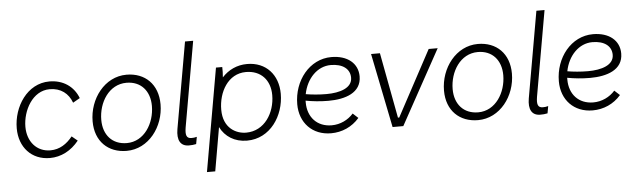

<svg xmlns="http://www.w3.org/2000/svg" viewBox="-53 -929 4451 1338"><g transform="rotate(-5 2172.0 -260.0)"><path d="M265 7C343 7 414 -30 468 -97L428 -130C388 -80 338 -46 273 -46C177 -46 113 -121 113 -224C113 -338 184 -471 304 -471C382 -471 435 -429 459 -363L508 -391C476 -475 402 -525 307 -525C151 -525 52 -370 52 -219C52 -86 137 7 265 7Z M802 4C956 4 1065 -142 1065 -299C1065 -439 976 -525 846 -525C693 -525 583 -379 583 -221C583 -81 673 4 802 4ZM808 -50C706 -50 644 -121 644 -226C644 -348 718 -469 841 -469C942 -469 1004 -398 1004 -293C1004 -172 930 -50 808 -50Z M1237 4C1256 4 1269 3 1288 -1L1297 -51C1283 -47 1272 -46 1259 -46C1223 -46 1217 -72 1225 -122L1330 -720H1273L1167 -116C1154 -40 1178 4 1237 4Z M1346 200H1404L1457 -105C1491 -37 1557 6 1644 6C1807 6 1906 -146 1906 -299C1906 -432 1822 -526 1690 -526C1619 -526 1559 -497 1514 -448C1516 -473 1517 -499 1516 -520H1472ZM1642 -50C1572 -50 1483 -95 1483 -224C1483 -347 1551 -471 1677 -471C1781 -471 1846 -401 1846 -295C1846 -172 1772 -50 1642 -50Z M2232 6C2308 6 2379 -25 2430 -84L2393 -118C2356 -76 2301 -49 2241 -49C2139 -49 2074 -120 2074 -223V-236C2121 -227 2176 -221 2233 -221C2351 -221 2464 -257 2464 -372C2464 -463 2392 -523 2279 -523C2126 -523 2014 -381 2014 -216C2014 -86 2101 6 2232 6ZM2079 -281C2100 -389 2176 -468 2270 -468C2353 -468 2404 -430 2404 -368C2404 -296 2318 -269 2223 -269C2171 -269 2121 -274 2079 -281Z M2662 0H2737L3023 -520H2960L2714 -62H2705L2619 -520H2557Z M3260 4C3414 4 3523 -142 3523 -299C3523 -439 3434 -525 3304 -525C3151 -525 3041 -379 3041 -221C3041 -81 3131 4 3260 4ZM3266 -50C3164 -50 3102 -121 3102 -226C3102 -348 3176 -469 3299 -469C3400 -469 3462 -398 3462 -293C3462 -172 3388 -50 3266 -50Z M3695 4C3714 4 3727 3 3746 -1L3755 -51C3741 -47 3730 -46 3717 -46C3681 -46 3675 -72 3683 -122L3788 -720H3731L3625 -116C3612 -40 3636 4 3695 4Z M4062 6C4138 6 4209 -25 4260 -84L4223 -118C4186 -76 4131 -49 4071 -49C3969 -49 3904 -120 3904 -223V-236C3951 -227 4006 -221 4063 -221C4181 -221 4294 -257 4294 -372C4294 -463 4222 -523 4109 -523C3956 -523 3844 -381 3844 -216C3844 -86 3931 6 4062 6ZM3909 -281C3930 -389 4006 -468 4100 -468C4183 -468 4234 -430 4234 -368C4234 -296 4148 -269 4053 -269C4001 -269 3951 -274 3909 -281Z"/></g></svg>

Font: Fixel Text 20240404 Light
Style: Italic
Weight: 300
Width: 4
Italic angle: -10°
Designer: AlfaBravo + MacPaw
Foundry: Kyrylo Tkachov, Marchela Mozhyna, Serhii Makarenko, Maria Weinstein, Zakhar Kryvoshyya
Version: Version 1.211;Glyphs 3.2 (3225)